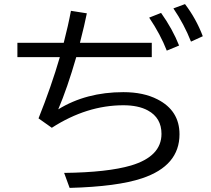

<svg xmlns="http://www.w3.org/2000/svg" viewBox="-20 -876 1030 937"><path d="M64.9 -667H291Q313 -752 326.2 -823.2L403.8 -811Q393.1 -756.8 370.1 -667H720.7V-597.2H352.1Q309.1 -447.8 264.2 -342.3Q400.4 -426.3 582 -426.3Q680.2 -426.3 748.5 -391.1Q856 -336.4 856 -220.7Q856 -66.9 673.3 -5.9Q552.7 34.7 319.8 41L293 -32.2Q504.9 -34.7 619.6 -68.4Q768.1 -112.8 768.1 -222.7Q768.1 -300.8 701.7 -336.9Q655.3 -362.3 582 -362.3Q403.3 -362.3 232.9 -252.4L168 -298.3Q230 -453.1 272 -597.2H64.9ZM793.9 -628.9Q763.2 -708 708 -790L766.1 -813Q822.3 -733.9 854 -653.8ZM912.1 -672.9Q878.9 -757.3 826.2 -835L882.8 -856Q937 -785.2 969.7 -699.2Z"/></svg>

Font: FORM UDPGothic
Style: Regular
Weight: 400
Foundry: Pronama LLC
Version: Version 1.05101